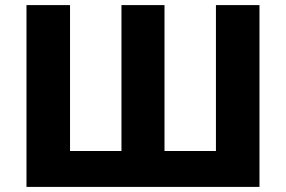

<svg xmlns="http://www.w3.org/2000/svg" viewBox="-20 -734 1123 754"><path d="M999 0H84V-714H255V-141H457V-714H626V-141H828V-714H999Z"/></svg>

Font: Noto Sans ExtraBold
Style: Regular
Weight: 800
Designer: Monotype Design Team
Foundry: Monotype Imaging Inc.
Version: Version 2.007